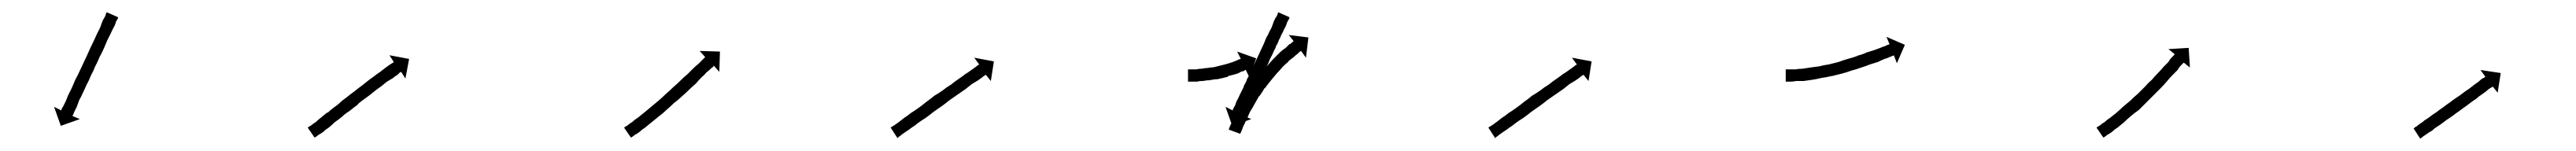

<svg xmlns="http://www.w3.org/2000/svg" viewBox="-20 -290 4193 246"><path d="M172 -260Q171 -258 169 -255Q168 -251 166 -247Q163 -242 161 -237Q158 -231 155 -225Q152 -218 149 -211Q146 -204 142 -197Q139 -189 135 -182Q132 -174 128 -167Q125 -159 121 -152Q118 -145 115 -139Q112 -132 109 -127Q107 -121 105 -116Q103 -112 101 -108Q100 -105 99 -103Q98 -102 98 -101L110 -96L79 -85L68 -116L80 -110Q80 -111 80 -112Q81 -114 83 -117Q85 -121 87 -125Q89 -130 91 -135Q94 -141 97 -147Q100 -154 103 -161Q107 -168 110 -175Q114 -183 117 -190Q121 -198 124 -205Q127 -212 131 -220Q134 -226 137 -233Q140 -239 143 -245Q145 -251 147 -256Q149 -260 151 -263Q152 -266 153 -269Q154 -270 154 -270L172 -262Q172 -262 172 -260Z M482 -83Q484 -84 487 -86Q487 -86 487 -86Q487 -86 487 -86Q487 -86 487 -86Q487 -86 487 -86Q490 -89 494 -91Q494 -91 494 -91Q494 -91 494 -91Q494 -91 494 -91Q494 -91 494 -91Q498 -95 502 -98Q507 -102 513 -107V-106Q518 -111 525 -116Q528 -118 531 -120.5Q534 -123 537 -126Q544 -131 550 -136Q557 -141 563 -146Q570 -151 576 -156Q582 -161 588 -165Q593 -169 599 -173Q604 -177 608 -180Q612 -183 615 -185Q618 -187 620 -188Q621 -189 621 -189L614 -200L646 -194L640 -162L633 -173Q632 -172 631 -172Q629 -170 627 -168Q623 -166 620 -163Q615 -160 610 -157Q605 -153 600 -149Q594 -145 588 -140Q582 -135 575 -130Q569 -126 562 -120H563Q556 -115 550 -110Q547 -108 543.5 -105.5Q540 -103 537 -100Q531 -95 525 -91Q520 -86 515 -82Q510 -79 506 -75Q506 -75 506 -75Q506 -75 506 -75Q506 -75 506 -75Q506 -75 506 -75Q502 -72 498 -70Q498 -70 498 -70Q498 -70 498 -70Q498 -70 498 -70Q498 -70 498 -70Q496 -68 494 -67Q493 -66 492 -66L481 -82Q481 -82 482 -83Z M997 -83Q999 -84 1002 -86Q1005 -89 1009 -91Q1009 -91 1009 -91Q1009 -91 1009 -91Q1009 -91 1009 -91Q1009 -91 1009 -91Q1013 -95 1018 -98Q1018 -98 1018 -98Q1018 -98 1018 -98Q1018 -98 1018 -98Q1018 -98 1018 -98Q1023 -102 1028 -106Q1028 -106 1028 -106Q1028 -106 1028 -106Q1028 -106 1028 -106Q1028 -106 1028 -106Q1034 -111 1040 -116Q1040 -116 1040 -116Q1040 -116 1040 -116Q1040 -116 1040 -116Q1040 -116 1040 -116Q1046 -121 1052 -126Q1052 -126 1052 -126Q1052 -126 1052 -126Q1052 -126 1052 -126Q1052 -126 1052 -126Q1058 -131 1064 -137Q1064 -137 1064 -137Q1064 -137 1064 -137Q1064 -137 1064 -137Q1064 -137 1064 -137Q1070 -142 1076 -148Q1082 -153 1088 -159Q1093 -164 1099 -169Q1103 -173 1108 -178Q1113 -183 1117 -186Q1120 -189 1123 -192Q1125 -194 1127 -196Q1128 -197 1128 -197L1119 -207L1152 -206L1151 -173L1142 -183Q1141 -182 1141 -181Q1139 -180 1137 -178Q1134 -175 1130 -172Q1127 -168 1122 -164Q1117 -159 1113 -154Q1107 -149 1102 -144Q1096 -138 1090 -133Q1084 -127 1077 -122Q1077 -122 1077 -122Q1077 -122 1077 -122Q1077 -122 1077 -122Q1077 -122 1077 -122Q1071 -116 1065 -111Q1065 -111 1065 -111Q1065 -111 1065 -111Q1065 -111 1065 -111Q1065 -111 1065 -111Q1059 -105 1052 -100Q1052 -100 1052 -100Q1052 -100 1052 -100Q1052 -100 1052 -100Q1052 -100 1052 -100Q1046 -95 1041 -91Q1041 -91 1041 -91Q1041 -91 1041 -91Q1041 -91 1041 -91Q1041 -91 1041 -91Q1035 -86 1030 -82Q1030 -82 1030 -82Q1030 -82 1030 -82Q1030 -82 1030 -82Q1030 -82 1030 -82Q1025 -79 1021 -75Q1021 -75 1021 -75Q1021 -75 1021 -75Q1021 -75 1021 -75Q1021 -75 1021 -75Q1017 -72 1013 -70Q1011 -68 1009 -67Q1008 -66 1007 -66L996 -82Q996 -82 997 -83Z M1431 -83Q1433 -84 1436 -86Q1439 -88 1443 -91Q1447 -94 1452 -98Q1457 -101 1463 -106Q1468 -109 1475 -114Q1482 -119 1488 -124Q1495 -129 1501 -134Q1508 -138 1515 -143Q1521 -148 1528 -152Q1534 -157 1540 -161Q1546 -165 1551 -169Q1556 -172 1560 -175Q1564 -178 1567 -180Q1570 -182 1572 -184Q1573 -184 1574 -185L1566 -196L1598 -190L1593 -158L1585 -168Q1584 -168 1583 -167Q1581 -166 1579 -164Q1576 -162 1572 -159Q1567 -156 1562 -153Q1557 -149 1552 -145Q1546 -141 1539 -136Q1533 -132 1526 -127Q1520 -122 1513 -117Q1507 -113 1500 -108Q1494 -103 1487 -98Q1479 -93 1475 -90Q1469 -85 1464 -82Q1459 -78 1454 -75Q1450 -72 1447 -70Q1445 -68 1443 -67Q1442 -66 1441 -65L1430 -82Q1430 -82 1431 -83Z M1915 -177Q1916 -177 1918 -177Q1918 -177 1918 -177Q1918 -177 1918 -177Q1918 -177 1918 -177Q1918 -177 1918 -177Q1920 -177 1922 -177Q1922 -177 1922 -177Q1922 -177 1922 -177Q1922 -177 1922 -177Q1922 -177 1922 -177Q1925 -177 1928 -177Q1928 -177 1928 -177Q1928 -177 1928 -177Q1928 -177 1928 -177Q1928 -177 1928 -177Q1931 -178 1935 -178Q1935 -178 1935 -178Q1935 -178 1935 -178Q1935 -178 1934.5 -178Q1934 -178 1934 -178Q1938 -178 1942 -179Q1942 -179 1942 -179Q1942 -179 1942 -179Q1942 -179 1942 -179Q1942 -179 1942 -179Q1946 -179 1950 -180Q1950 -180 1950 -180Q1950 -180 1950 -180Q1950 -180 1950 -180Q1950 -180 1950 -180Q1954 -180 1958 -181Q1958 -181 1958 -181Q1958 -181 1958 -181Q1958 -181 1958 -181Q1958 -181 1958 -181Q1962 -182 1966 -183Q1966 -183 1966 -183Q1966 -183 1966 -183Q1966 -183 1966 -183Q1966 -183 1966 -183Q1970 -184 1974 -185Q1974 -185 1974 -185Q1974 -185 1974 -185Q1974 -185 1974 -185Q1974 -185 1974 -185Q1977 -186 1981 -187Q1981 -187 1981 -187Q1981 -187 1981 -187Q1981 -187 1981 -187Q1981 -187 1981 -187Q1984 -188 1987 -189Q1987 -189 1987 -189Q1987 -189 1987 -189Q1987 -189 1987 -189Q1987 -189 1987 -189Q1990 -190 1992 -191Q1992 -191 1992 -191Q1992 -191 1992 -191Q1992 -191 1992 -191Q1992 -191 1992 -191Q1995 -192 1996 -193Q1996 -193 1996 -193Q1996 -193 1996 -193Q1996 -193 1996 -193Q1996 -193 1996 -193Q1998 -193 1999 -194Q1999 -194 2000 -194L1994 -206L2025 -195L2014 -164L2008 -176Q2008 -176 2007 -176Q2006 -175 2004 -174Q2004 -174 2004 -174Q2004 -174 2004 -174Q2004 -174 2004 -174Q2004 -174 2004 -174Q2002 -174 2000 -173Q2000 -173 2000 -173Q2000 -173 2000 -173Q2000 -173 2000 -173Q2000 -173 2000 -173Q1997 -171 1994 -170Q1994 -170 1994 -170Q1994 -170 1994 -170Q1994 -170 1994 -170Q1994 -170 1994 -170Q1991 -169 1987 -168Q1987 -168 1987 -168Q1987 -168 1987 -168Q1987 -168 1987 -168Q1987 -168 1987 -168Q1983 -167 1979 -166Q1979 -166 1979 -166Q1979 -166 1979 -165Q1979 -165 1979 -165Q1979 -165 1979 -165Q1975 -164 1971 -163Q1971 -163 1971 -163Q1971 -163 1971 -163Q1971 -163 1971 -163Q1971 -163 1971 -163Q1966 -162 1962 -161Q1962 -161 1962 -161Q1962 -161 1962 -161Q1962 -161 1962 -161Q1962 -161 1962 -161Q1957 -161 1953 -160Q1953 -160 1953 -160Q1953 -160 1953 -160Q1953 -160 1953 -160Q1953 -160 1953 -160Q1949 -159 1944 -159Q1944 -159 1944 -159Q1944 -159 1944 -159Q1944 -159 1944 -159Q1944 -159 1944 -159Q1940 -158 1936 -158Q1936 -158 1936 -158Q1936 -158 1936 -158Q1936 -158 1936 -158Q1936 -158 1936 -158Q1932 -158 1929 -157Q1929 -157 1929 -157Q1929 -157 1929 -157Q1929 -157 1929 -157Q1929 -157 1929 -157Q1926 -157 1923 -157Q1923 -157 1923 -157Q1923 -157 1923 -157Q1923 -157 1923 -157Q1923 -157 1923 -157Q1920 -157 1918 -157Q1918 -157 1918 -157Q1918 -157 1918 -157Q1918 -157 1918 -157Q1918 -157 1918 -157Q1916 -157 1915 -157Q1915 -157 1914 -157V-177Q1914 -177 1915 -177ZM2079 -260Q2077 -257 2076 -255Q2075 -252 2073 -247Q2071 -244 2068 -237Q2066 -234 2065 -231Q2064 -228 2062 -225Q2061 -221 2059 -218Q2057 -215 2056 -211Q2054 -208 2052.5 -204Q2051 -200 2049 -197Q2047 -193 2045.5 -189Q2044 -185 2042 -182Q2040 -178 2038.5 -174Q2037 -170 2035 -167Q2033 -163 2031.5 -159.5Q2030 -156 2028 -152Q2027 -149 2025.5 -145.5Q2024 -142 2022 -139Q2021 -136 2019.5 -133Q2018 -130 2016 -127Q2013 -120 2012 -116Q2011 -114 2010 -112Q2009 -110 2008 -108Q2007 -107 2006.5 -106Q2006 -105 2006 -103Q2005 -102 2005 -101L2017 -96L1986 -85L1975 -116L1987 -110Q1987 -110 1987 -110.5Q1987 -111 1987 -112Q1988 -113 1988.5 -114.5Q1989 -116 1990 -117Q1991 -119 1993 -125Q1995 -128 1998 -135Q2001 -141 2004 -147Q2005 -151 2007 -154Q2009 -157 2010 -161Q2012 -164 2013.5 -168Q2015 -172 2017 -175Q2021 -184 2024 -190Q2026 -194 2027.5 -197.5Q2029 -201 2031 -205Q2033 -209 2034.5 -212.5Q2036 -216 2038 -220Q2039 -223 2040.5 -226.5Q2042 -230 2044 -233Q2046 -238 2050 -245Q2051 -248 2052 -250.5Q2053 -253 2054 -256Q2055 -258 2056 -260Q2057 -262 2058 -263Q2059 -265 2059.5 -266Q2060 -267 2060 -269Q2061 -269 2061 -269.5Q2061 -270 2061 -270L2079 -262Q2079 -261 2079 -260ZM1981 -81Q1982 -83 1983 -86Q1983 -86 1983 -86Q1983 -86 1983 -86Q1983 -86 1983 -86Q1983 -86 1983 -86Q1985 -90 1987 -94Q1987 -94 1987 -94Q1987 -94 1987 -95Q1987 -95 1987 -95Q1987 -95 1987 -95Q1989 -100 1991 -105Q1991 -105 1991.5 -105Q1992 -105 1992 -105Q1992 -105 1992 -105Q1992 -105 1992 -105Q1994 -111 1998 -117Q1998 -117 1998 -117Q1998 -117 1998 -117Q1998 -117 1998 -117Q1998 -117 1998 -117Q2001 -124 2005 -130Q2005 -130 2005 -130Q2005 -130 2005 -130Q2005 -130 2005 -130.5Q2005 -131 2005 -131Q2009 -137 2013 -144Q2013 -144 2013 -144Q2013 -144 2013 -144Q2014 -144 2014 -144Q2014 -144 2014 -144Q2018 -151 2023 -158Q2023 -158 2023 -158Q2023 -158 2023 -158Q2023 -158 2023 -158Q2023 -158 2023 -158Q2028 -165 2033 -172Q2033 -172 2033 -172Q2033 -172 2033 -172Q2033 -172 2033 -172Q2033 -172 2033 -172Q2038 -178 2044 -184Q2044 -184 2044 -184Q2044 -184 2044 -184Q2044 -184 2044 -184Q2044 -184 2044 -184Q2049 -190 2054 -195Q2054 -195 2054 -195Q2054 -195 2054 -195Q2054 -195 2054 -195Q2054 -195 2054 -195Q2059 -200 2064 -205Q2064 -205 2064 -205Q2064 -205 2064 -205Q2064 -205 2064 -205Q2064 -205 2064 -205Q2068 -209 2073 -212Q2073 -212 2073 -212Q2073 -212 2073 -212Q2073 -212 2073 -212Q2073 -212 2073 -212Q2076 -215 2079 -218Q2079 -218 2079.5 -218Q2080 -218 2080 -218Q2080 -218 2080 -218Q2080 -218 2080 -218Q2082 -220 2084 -221V-222Q2085 -222 2086 -223L2078 -233L2110 -229L2106 -196L2098 -207Q2097 -206 2096 -206Q2094 -204 2092 -202Q2092 -202 2092 -202Q2092 -202 2092 -202Q2092 -202 2092 -202Q2092 -202 2092 -202Q2089 -200 2086 -197Q2086 -197 2086 -197Q2086 -197 2086 -197Q2086 -197 2086 -197Q2086 -197 2086 -197Q2082 -194 2077 -190Q2077 -190 2077 -190Q2077 -190 2078 -190Q2078 -190 2078 -190Q2078 -190 2078 -190Q2073 -186 2068 -181Q2068 -181 2068 -181Q2068 -181 2068 -181Q2068 -181 2068 -181Q2068 -181 2068 -181Q2064 -176 2059 -171Q2059 -171 2059 -171Q2059 -171 2059 -171Q2059 -171 2059 -171Q2059 -171 2059 -171Q2054 -165 2049 -159Q2049 -159 2049 -159Q2049 -159 2049 -159Q2049 -159 2049 -159Q2049 -159 2049 -159Q2044 -153 2039 -146Q2039 -146 2039 -146.5Q2039 -147 2039 -147Q2039 -147 2039 -147Q2039 -147 2039 -147Q2035 -140 2030 -133Q2030 -133 2030 -133Q2030 -133 2030 -133Q2030 -134 2030 -134Q2030 -134 2030 -134Q2026 -127 2022 -120Q2022 -120 2022 -120Q2022 -120 2022 -120Q2022 -120 2022 -120Q2022 -120 2022 -120Q2019 -114 2015 -108Q2015 -108 2015 -108Q2015 -108 2015 -108Q2015 -108 2015 -108Q2015 -108 2015 -108Q2012 -102 2010 -96Q2010 -96 2010 -96Q2010 -96 2010 -96Q2010 -96 2010 -96Q2010 -96 2010 -96Q2007 -91 2005 -86Q2005 -86 2005 -86Q2005 -86 2005 -86Q2005 -86 2005 -86.5Q2005 -87 2005 -87Q2003 -82 2002 -79Q2002 -79 2002 -79Q2002 -79 2002 -79Q2002 -79 2002 -79Q2002 -79 2002 -79Q2001 -76 2000 -74Q1999 -73 1999 -72L1980 -79Q1981 -80 1981 -81Z M2404 -83Q2406 -84 2409 -86Q2412 -88 2416 -91Q2420 -94 2425 -98Q2430 -101 2436 -106Q2441 -109 2448 -114Q2455 -119 2461 -124Q2468 -129 2474 -134Q2481 -138 2488 -143Q2494 -148 2501 -152Q2507 -157 2513 -161Q2519 -165 2524 -169Q2529 -172 2533 -175Q2537 -178 2540 -180Q2543 -182 2545 -184Q2546 -184 2547 -185L2539 -196L2571 -190L2566 -158L2558 -168Q2557 -168 2556 -167Q2554 -166 2552 -164Q2549 -162 2545 -159Q2540 -156 2535 -153Q2530 -149 2525 -145Q2519 -141 2512 -136Q2506 -132 2499 -127Q2493 -122 2486 -117Q2480 -113 2473 -108Q2467 -103 2460 -98Q2452 -93 2448 -90Q2442 -85 2437 -82Q2432 -78 2427 -75Q2423 -72 2420 -70Q2418 -68 2416 -67Q2415 -66 2414 -65L2403 -82Q2403 -82 2404 -83Z M2889 -177Q2889 -177 2889 -177Q2889 -177 2889 -177Q2889 -177 2889 -177Q2889 -177 2889 -177Q2891 -177 2894 -177Q2894 -177 2894 -177Q2894 -177 2894 -177Q2894 -177 2894 -177Q2894 -177 2894 -177Q2898 -177 2903 -177Q2903 -177 2903 -177Q2903 -177 2903 -177Q2903 -177 2903 -177Q2903 -177 2903 -177Q2908 -178 2914 -178Q2914 -178 2914 -178Q2914 -178 2914 -178Q2914 -178 2914 -178Q2914 -178 2914 -178Q2920 -179 2927 -180Q2927 -180 2927 -180Q2927 -180 2927 -180Q2927 -180 2927 -180Q2927 -180 2927 -180Q2934 -181 2942 -182Q2942 -182 2942 -182Q2942 -182 2942 -182Q2942 -182 2942 -182Q2942 -182 2942 -182Q2949 -184 2957 -185Q2957 -185 2957 -185Q2957 -185 2957 -185Q2957 -185 2957 -185Q2957 -185 2957 -185Q2965 -187 2973 -189Q2973 -189 2973 -189Q2973 -189 2973 -189Q2973 -189 2973 -189Q2973 -189 2973 -189Q2981 -192 2988 -194Q2988 -194 2988 -194Q2988 -194 2988 -194Q2988 -194 2988 -194Q2988 -194 2988 -194Q2996 -196 3004 -199Q3004 -199 3004 -199Q3004 -199 3004 -199Q3003 -199 3003 -199Q3003 -199 3003 -199Q3011 -201 3018 -204Q3018 -204 3018 -204Q3018 -204 3018 -204Q3018 -204 3017.5 -204Q3017 -204 3017 -204Q3024 -206 3030 -208Q3035 -210 3041 -212Q3045 -214 3049 -215Q3052 -217 3054 -217Q3055 -218 3056 -218L3051 -230L3081 -217L3068 -187L3063 -200Q3062 -199 3061 -199Q3059 -198 3056 -197Q3052 -195 3048 -194Q3043 -192 3037 -189Q3031 -187 3024 -185Q3024 -185 3024 -185Q3024 -185 3024 -185Q3024 -185 3024 -185Q3024 -185 3024 -185Q3017 -182 3010 -180Q3010 -180 3010 -180Q3010 -180 3010 -180Q3010 -180 3010 -180Q3010 -180 3010 -180Q3002 -177 2994 -175Q2994 -175 2994 -175Q2994 -175 2994 -175Q2994 -175 2994 -175Q2994 -175 2994 -175Q2986 -172 2978 -170Q2978 -170 2978 -170Q2978 -170 2978 -170Q2978 -170 2978 -170Q2978 -170 2978 -170Q2970 -168 2962 -166Q2962 -166 2961.5 -166Q2961 -166 2961 -166Q2961 -166 2961 -166Q2961 -166 2961 -166Q2953 -164 2945 -163Q2945 -163 2945 -163Q2945 -163 2945 -163Q2945 -163 2945 -163Q2945 -163 2945 -163Q2937 -161 2930 -160Q2930 -160 2930 -160Q2930 -160 2930 -160Q2930 -160 2930 -160Q2930 -160 2930 -160Q2923 -159 2916 -158Q2916 -158 2916 -158Q2916 -158 2916 -158Q2916 -158 2916 -158Q2916 -158 2916 -158Q2910 -158 2904 -158Q2904 -158 2904 -158Q2904 -158 2904 -158Q2904 -158 2904 -158Q2904 -158 2904 -158Q2899 -157 2895 -157Q2895 -157 2895 -157Q2895 -157 2895 -157Q2895 -157 2895 -157Q2895 -157 2895 -157Q2892 -157 2889 -157Q2889 -157 2889 -157Q2889 -157 2889 -157Q2889 -157 2889 -157Q2889 -157 2889 -157Q2888 -157 2887 -157V-177Q2888 -177 2889 -177Z M3394 -83Q3396 -84 3399 -86Q3402 -89 3406 -91Q3406 -91 3406 -91Q3406 -91 3406 -91Q3406 -91 3406 -91Q3406 -91 3406 -91Q3410 -95 3415 -98Q3415 -98 3415 -98Q3415 -98 3415 -98Q3415 -98 3415 -98Q3415 -98 3415 -98Q3420 -102 3425 -106Q3425 -106 3425 -106Q3425 -106 3425 -106Q3425 -106 3425 -106Q3425 -106 3425 -106Q3431 -111 3436 -116Q3436 -116 3436 -116Q3436 -116 3436 -116Q3436 -116 3436 -116Q3436 -116 3436 -116Q3442 -121 3448 -126Q3448 -126 3448 -126Q3448 -126 3448 -126Q3448 -126 3448 -126Q3448 -126 3448 -126Q3454 -132 3460 -137Q3460 -137 3460 -137Q3460 -137 3460 -137Q3460 -137 3460 -137Q3460 -137 3460 -137Q3466 -143 3472 -149Q3472 -149 3472 -149Q3472 -149 3472 -149Q3472 -149 3472 -149Q3472 -149 3472 -149Q3477 -155 3483 -160Q3483 -160 3483 -160Q3483 -160 3483 -160Q3483 -160 3483 -160Q3483 -160 3483 -160Q3488 -166 3493 -171Q3498 -176 3502 -181Q3506 -185 3510 -189Q3512 -193 3515 -196Q3516 -197 3517 -198Q3518 -199 3519 -200Q3520 -201 3520 -202L3510 -210L3543 -212L3545 -180L3535 -188Q3535 -188 3534 -187Q3531 -184 3530 -183Q3527 -180 3525 -176Q3521 -172 3517 -168Q3512 -163 3508 -158Q3503 -152 3497 -146Q3497 -146 3497 -146Q3497 -146 3497 -146Q3497 -146 3497 -146Q3497 -146 3497 -146Q3492 -141 3486 -135Q3486 -135 3486 -135Q3486 -135 3486 -135Q3486 -135 3486 -135Q3486 -135 3486 -135Q3480 -129 3474 -123Q3474 -123 3474 -123Q3474 -123 3474 -123Q3474 -123 3474 -123Q3474 -123 3474 -123Q3468 -117 3462 -111Q3462 -111 3462 -111Q3462 -111 3462 -111Q3462 -111 3462 -111Q3462 -111 3462 -111Q3455 -106 3449 -101Q3449 -101 3449 -101Q3449 -101 3449 -101Q3449 -101 3449 -101Q3449 -101 3449 -101Q3443 -96 3438 -91Q3438 -91 3438 -91Q3438 -91 3438 -91Q3438 -91 3438 -91Q3438 -91 3438 -91Q3432 -86 3427 -82Q3427 -82 3427 -82Q3427 -82 3427 -82Q3427 -82 3427 -82Q3427 -82 3427 -82Q3422 -79 3418 -75Q3418 -75 3418 -75Q3418 -75 3418 -75Q3418 -75 3418 -75Q3418 -75 3418 -75Q3414 -72 3410 -70Q3408 -68 3406 -67Q3405 -66 3404 -66L3393 -82Q3393 -82 3394 -83Z M3910 -81Q3911 -83 3914 -84Q3916 -86 3919 -88Q3924 -91 3927 -94Q3932 -97 3936 -100Q3941 -104 3946 -107Q3951 -111 3957 -115Q3962 -119 3968 -123Q3973 -127 3979 -131Q3984 -134 3989 -138Q3994 -142 3999 -145Q4004 -149 4008 -152Q4012 -155 4015 -157Q4018 -160 4021 -162Q4023 -163 4025 -164Q4025 -165 4026 -165L4018 -176L4051 -171L4046 -139L4038 -149Q4037 -149 4037 -148Q4035 -147 4033 -146Q4030 -144 4027 -141Q4024 -139 4020 -136Q4015 -133 4011 -129Q4006 -126 4001 -122Q3996 -118 3990 -114Q3985 -110 3979 -106Q3974 -102 3968 -98Q3963 -95 3958 -91Q3953 -87 3948 -84Q3943 -81 3939 -77Q3935 -75 3931 -72Q3928 -70 3925 -68Q3923 -66 3921 -65Q3921 -65 3920 -64L3909 -81Q3909 -81 3910 -81Z"/></svg>

Font: FRB American Cursive Just Arrows Thin
Style: Italic
Weight: 100
Italic angle: -25°
Version: Version 2.0;Modular Font Editor K font №1